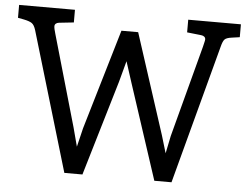

<svg xmlns="http://www.w3.org/2000/svg" viewBox="-52 -783 1083 846"><g transform="rotate(5 489.5 -360.0)"><path d="M980 -720V-663L945 -658Q922 -655 914 -647Q906 -639 900 -615L736 0H660L522 -421L492 -514L467 -421L342 0H262L79 -615Q72 -638 61 -645.5Q50 -653 25 -658L-1 -663V-720H246V-664L181 -657Q172 -656 167 -651.5Q162 -647 162 -640Q162 -630 169 -607L285 -203L307 -120L327 -203L458 -646H532L676 -202L699 -125L715 -203L822 -607Q823 -613 826 -624Q829 -635 829 -640Q829 -647 824 -651.5Q819 -656 810 -657L747 -664V-720Z"/></g></svg>

Font: Enriqueta
Style: Regular
Weight: 400
Designer: Viviana Monsalve, Gustavo Ibarra
Foundry: 72Puntos
Version: Version 2.000